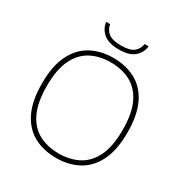

<svg xmlns="http://www.w3.org/2000/svg" viewBox="-209 -1091 1205 1261"><g transform="rotate(30 393.0 -460.5)"><path d="M393 9Q297.5 9 224.5 -30.2Q151.5 -69.5 110.2 -153.2Q69 -237 69 -370Q69 -503 110.8 -586.8Q152.5 -670.5 225.8 -709.8Q299 -749 393 -749Q488.5 -749 561.5 -709.8Q634.5 -670.5 675.8 -586.8Q717 -503 717 -370Q717 -237 675.2 -153.2Q633.5 -69.5 560.2 -30.2Q487 9 393 9ZM393 -25Q478 -25 543 -59.2Q608 -93.5 644.5 -169Q681 -244.5 681 -368Q681 -493.5 644.5 -569.8Q608 -646 543 -680.5Q478 -715 393 -715Q308 -715 243 -680.8Q178 -646.5 141.5 -571Q105 -495.5 105 -372Q105 -246.5 141.5 -170.2Q178 -94 243 -59.5Q308 -25 393 -25ZM394 -814Q314.5 -814 276 -848Q237.5 -882 232 -930H262Q268 -892 297 -868Q326 -844 394 -844Q462.5 -844 490.2 -868Q518 -892 524 -930H554Q549 -881.5 511.2 -847.8Q473.5 -814 394 -814Z"/></g></svg>

Font: Encode Sans Expanded Expanded Thin
Style: Regular
Weight: 100
Width: 7
Designer: Multiple Designers
Foundry: Impallari Type
Version: Version 3.000; ttfautohint (v1.8.3) -l 8 -r 50 -G 200 -x 14 